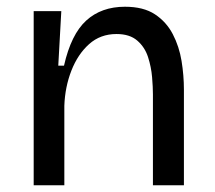

<svg xmlns="http://www.w3.org/2000/svg" viewBox="-20 -550 638 570"><path d="M80 0V-517H162L153 -355H170Q191 -448 236 -489Q281 -530 351 -530Q406 -530 440 -507.5Q474 -485 493 -448.5Q512 -412 519 -369Q526 -326 526 -284V0H434V-270Q434 -291 431.5 -321Q429 -351 419.5 -380.5Q410 -410 387.5 -429.5Q365 -449 326 -449Q278 -449 244.5 -419Q211 -389 192 -340.5Q173 -292 171 -236V0Z"/></svg>

Font: Bricolage Grotesque 10pt
Style: Regular
Weight: 400
Designer: Mathieu Triay
Foundry: Atelier Triay
Version: Version 1.000; ttfautohint (v1.8.4.7-5d5b);gftools[0.9.32]